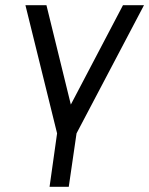

<svg xmlns="http://www.w3.org/2000/svg" viewBox="-20 -520 575 740"><path d="M78 -500 200 -6 171 200H245L275 -6L535 -500H454L253 -117L159 -500Z"/></svg>

Font: Unageo
Style: Regular-Italic
Weight: 400
Designer: Richard Sepsi
Foundry: Richard Sepsi
Version: Version 2.000